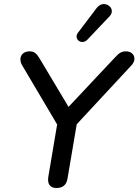

<svg xmlns="http://www.w3.org/2000/svg" viewBox="-20 -934 693 961"><path d="M262 7C294 7 313 -8 318 -41L364 -312L638 -607C668 -639 649 -677 611 -677C589 -677 576 -669 556 -647L323 -399L179 -640C163 -667 151 -677 128 -677C88 -677 70 -643 91 -607L266 -311L222 -50C216 -14 230 7 262 7ZM417 -735 528 -852C567 -892 500 -942 464 -894L370 -770C347 -739 388 -706 417 -735Z"/></svg>

Font: SN Pro Medium
Style: Italic
Weight: 400
Italic angle: -9°
Designer: Tobias Whetton
Foundry: Supernotes
Version: Version 1.001;Glyphs 3.2 (3249)